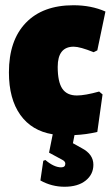

<svg xmlns="http://www.w3.org/2000/svg" viewBox="-20 -504 424 732"><path d="M260 -484Q328 -484 382 -460L351 -312L337 -305Q285 -326 261 -326Q200 -326 200 -249Q200 -192 217.5 -166Q235 -140 273 -140Q304 -140 358 -155L371 -144L351 -1Q309 9 264 11L258 42L292 61Q336 84 336 124Q336 161 306.5 184.5Q277 208 226 208Q177 208 134 184L145 109L153 106Q186 134 213 134Q229 134 229 120Q229 111 217 105L167 78L181 8Q101 -5 57.5 -66Q14 -127 14 -228Q14 -350 78.5 -417Q143 -484 260 -484Z"/></svg>

Font: Alegreya Sans SC Black
Style: Regular
Weight: 900
Designer: Juan Pablo del Peral
Foundry: Huerta Tipografica
Version: Version 2.007